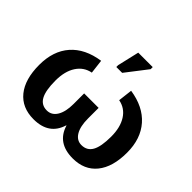

<svg xmlns="http://www.w3.org/2000/svg" viewBox="-168 -954 1182 1182"><g transform="rotate(45 422.5 -363.0)"><path d="M486 -323V-231Q486 -162 509 -124Q532 -86 573 -86Q621 -86 643.5 -126Q666 -166 666 -253Q666 -333 633.5 -384Q601 -435 542 -446L553 -539Q674 -521 739.5 -446.5Q805 -372 805 -252Q805 -127 749.5 -58.5Q694 10 593 10Q458 10 423 -106H421Q386 10 252 10Q151 10 95.5 -58.5Q40 -127 40 -252Q40 -373 105 -447Q170 -521 292 -539L303 -447Q245 -436 212 -385.5Q179 -335 179 -254Q179 -167 201.5 -126.5Q224 -86 271 -86Q313 -86 336.5 -124.5Q360 -163 360 -231V-323ZM436 -578H385V-594L418 -736H544V-718Z"/></g></svg>

Font: Libra Sans
Style: Bold
Weight: 700
Foundry: Context Ltd
Version: Version 1.000